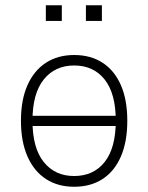

<svg xmlns="http://www.w3.org/2000/svg" viewBox="-20 -705 566 733"><path d="M263 8Q201 8 155.5 -21.5Q110 -51 85 -107.5Q60 -164 60 -244Q60 -324 85 -380Q110 -436 155.5 -465.5Q201 -495 263 -495Q326 -495 371.5 -465.5Q417 -436 441.5 -380Q466 -324 466 -244Q466 -164 441.5 -107.5Q417 -51 371.5 -21.5Q326 8 263 8ZM263 -33Q337 -33 379.5 -86.5Q422 -140 422 -244Q422 -348 379.5 -401.5Q337 -455 263 -455Q190 -455 147 -401.5Q104 -348 104 -244Q104 -140 147 -86.5Q190 -33 263 -33ZM88 -224V-263H438V-224ZM308 -625V-685H369V-625ZM155 -625V-685H216V-625Z"/></svg>

Font: Nunito Sans 10pt SemiCondensed ExtraLight
Style: Regular
Weight: 250
Width: 4
Designer: Vernon Adams
Foundry: Vernon Adams
Version: Version 3.101;gftools[0.9.27]